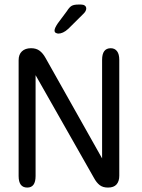

<svg xmlns="http://www.w3.org/2000/svg" viewBox="-20 -840 642 866"><path d="M103 6Q64 6 64 -46V-568.5Q64 -594.5 79 -608.5Q94 -622.5 119.5 -622.5H121Q143.5 -622.5 158.8 -611Q174 -599.5 185.5 -578.5L440.5 -125.5V-570Q440.5 -622.5 479.5 -622.5Q497.5 -622.5 507.8 -609.2Q518 -596 518 -570V-47.5Q518 -22 505.5 -8Q493 6 467.5 6H466.5Q444 6 429.5 -5.2Q415 -16.5 403.5 -38L140.5 -501V-46Q140.5 6 103 6ZM243.5 -688.5Q238 -688.5 232 -691.5Q226 -694.5 226 -702.5Q226 -713 240.5 -734.5L281.5 -789.5Q293 -808 303.5 -813.8Q314 -819.5 334 -819.5H345.5Q356 -819.5 362.5 -814.8Q369 -810 369 -801.5Q369 -789.5 355 -776.5L288.5 -710.5Q275.5 -698.5 264.2 -693.5Q253 -688.5 243.5 -688.5Z"/></svg>

Font: Sono
Style: Regular
Weight: 400
Designer: Tyler Finck
Foundry: Tyler Finck
Version: Version 2.112